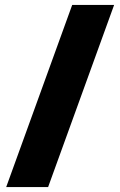

<svg xmlns="http://www.w3.org/2000/svg" viewBox="-20 -744 482 774"><path d="M440 -724H271L5 10H174Z"/></svg>

Font: Noto Sans Gujarati Black
Style: Regular
Weight: 900
Designer: Jelle Bosma - Monotype Design Team, Universal Thirst
Foundry: Monotype Imaging Inc.
Version: Version 2.106